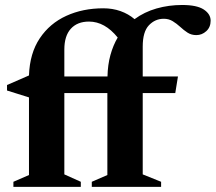

<svg xmlns="http://www.w3.org/2000/svg" viewBox="-20 -732 845 752"><path d="M296.5 0H32.5V-20L93.5 -46.5V-350.5L7.5 -377.5V-399L93.5 -436.5Q96.5 -523.5 135.8 -582Q175 -640.5 239.8 -670Q304.5 -699.5 384.5 -699.5Q421 -699.5 452 -688.5Q483 -677.5 507 -657Q545 -685 593 -698.8Q641 -712.5 693.5 -712.5Q751 -712.5 778 -694.8Q805 -677 805 -651Q805 -625.5 788 -610Q771 -594.5 749 -594.5Q729.5 -594.5 714.5 -604.2Q699.5 -614 685.8 -626.8Q672 -639.5 656.5 -649Q641 -658.5 621.5 -658.5Q587.5 -658.5 563.2 -633Q539 -607.5 539 -549.5V-432.5H677L666.5 -367.5H539V-49L611 -20V0H339.5V-20L400.5 -46.5V-367.5H232V-49L296.5 -20ZM232 -538V-432.5H401Q402 -478.5 412.5 -516.5Q423 -554.5 441 -585Q390.5 -647.5 328.5 -647.5Q283 -647.5 257.5 -619.5Q232 -591.5 232 -538Z"/></svg>

Font: Newsreader 16pt
Style: Bold
Weight: 700
Designer: Hugues Gentile
Foundry: Production Type
Version: Version 1.003; ttfautohint (v1.8.3)